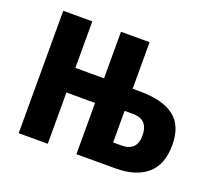

<svg xmlns="http://www.w3.org/2000/svg" viewBox="-98 -677 901 806"><g transform="rotate(20 352.5 -273.5)"><path d="M441.9 -546.9V-338.9H475.1Q576.2 -338.9 627.7 -299.3Q679.2 -259.8 679.2 -173.8Q679.2 -85.4 628.9 -42.7Q578.6 0 487.8 0H314V-229H186V0H56.2V-546.9H186V-338.9H314V-546.9ZM478 -240.2H441.9V-99.1H479Q547.9 -99.1 547.9 -168Q547.9 -203.1 531.2 -221.7Q514.6 -240.2 478 -240.2Z"/></g></svg>

Font: Open Sans Condensed
Style: Bold
Weight: 700
Width: 3
Designer: Monotype Design Team
Foundry: Monotype Imaging Inc.
Version: Version 3.003; ttfautohint (v1.8.4)